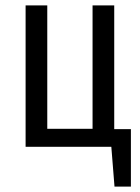

<svg xmlns="http://www.w3.org/2000/svg" viewBox="-20 -546 521 714"><path d="M404.8 -65.9H466.8V147.9H405.8L394 0H75.2V-525.9H155.8V-66.9H324.2V-525.9H404.8Z"/></svg>

Font: Fira Sans Compressed Book
Style: Regular
Weight: 350
Width: 1
Designer: Carrois Corporate & Edenspiekermann AG
Foundry: Carrois Corporate GbR & Edenspiekermann AG
Version: Version 4.203;PS 004.203;hotconv 1.0.88;makeotf.lib2.5.64775